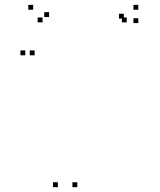

<svg xmlns="http://www.w3.org/2000/svg" viewBox="-20 -760 660 790"><path d="M298 10V-10H278V10ZM549 -665V-685H529V-665ZM549 -720V-740H529V-720ZM116.5 -720V-740H96.5V-720ZM84 -532.5V-552.5H64V-532.5ZM122.5 -532.5V-552.5H102.5V-532.5ZM182 -690V-710H162V-690ZM155 -668V-688H135V-668ZM501.5 -668V-688H481.5V-668ZM489.5 -683.5V-703.5H469.5V-683.5ZM218 10V-10H198V10Z"/></svg>

Font: Monaspace Xenon Dots Var
Style: Regular
Weight: 400
Designer: Riley Cran and the Lettermatic Team
Version: Version 1.100 (Monaspace Xenon Dots)